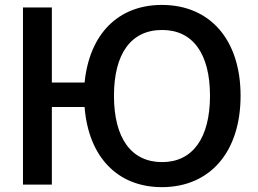

<svg xmlns="http://www.w3.org/2000/svg" viewBox="-20 -749 1047 779"><path d="M636.7 10.3C832 10.3 956.1 -132.3 956.1 -360.4C956.1 -587.4 832.5 -729 636.7 -729C459 -729 342.8 -610.4 323.2 -414.1H190.4V-718.8H73.2V0H190.4V-314.9H323.2C338.9 -112.3 457 10.3 636.7 10.3ZM637.7 -91.3C512.7 -91.3 442.4 -188.5 442.4 -360.4C442.4 -531.2 511.7 -627.4 637.7 -627.4C762.7 -627.4 832 -530.8 832 -360.4C832 -189 761.7 -91.3 637.7 -91.3Z"/></svg>

Font: Winston Medium
Style: Regular
Weight: 500
Designer: Vernon Adams, Kim Jin-seong, David Berlow, Cristiano Sobral
Foundry: The Winston Project Authors
Version: Version 3.004